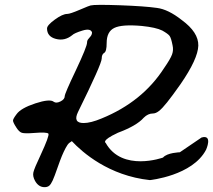

<svg xmlns="http://www.w3.org/2000/svg" viewBox="-20 -774 881 794"><path d="M813.6 -205.4 723.7 -144.3C723.7 -144.3 671.1 -142.9 654.1 -122.4C654.1 -122.4 485.1 -61.2 416.9 -183.3C416.9 -183.3 396.8 -192 466.3 -224.3L466.6 -224.6C518.5 -243.9 554.8 -264.7 574.4 -287.2C586.1 -298.9 598.8 -304.7 612.5 -304.7C620.3 -304.7 628.7 -308.2 637.4 -315C646.2 -321.8 657.5 -333.8 671.1 -350.9C684.8 -367.9 703.4 -393.1 726.8 -426.3C774.6 -495.7 799 -548.7 800.1 -585.3C801 -622 778.1 -657.3 731.2 -691.5C694.1 -720.8 659.9 -737.4 628.7 -741.3C594.4 -746.2 543.1 -749.8 474.8 -752.3C406.4 -754.7 366.4 -754.4 354.7 -751.5C352.7 -751.5 338 -745.7 310.7 -734C283.4 -722.3 265.8 -716.4 258 -716.4C245.3 -716.4 228.1 -708.6 206.7 -693C185.2 -677.3 174.5 -665.1 174.5 -656.3C174.5 -633.9 186.7 -619.4 211.1 -613.1C235.5 -606.7 258 -611.9 278.5 -628.5C284.3 -634.3 298.5 -640.7 321 -647.6C343.4 -654.4 356.6 -651.9 360.5 -640.2C360.5 -634.3 358.7 -629.2 355.4 -624.8C352 -620.5 348.5 -616.3 345.1 -612.4C341.7 -608.5 340 -603.6 340 -597.8C340 -587 324.4 -548.4 293.1 -482C262.8 -418.5 247.7 -383.3 247.7 -376.5C247.7 -367.7 241.9 -360.4 230.1 -354.5C218.4 -348.7 209.1 -348.1 202.3 -353.1C191.6 -361.8 166.1 -359.6 126.2 -346.5C86.1 -333.3 60.2 -318.3 48.5 -301.8C38.7 -289 33.8 -280.2 33.8 -275.4C33.8 -270.5 38.2 -261.2 47 -247.5C54.8 -234.9 62.6 -227.3 70.5 -224.8C78.3 -222.4 94.9 -222.1 120.3 -224.1C156.4 -227.1 176.4 -226 180.3 -221.2C183.3 -215.4 172.5 -186 148.1 -133.3C130.5 -96.2 120.5 -72.2 118.1 -61.5C115.6 -50.8 117.8 -39.1 124.7 -26.4C134.4 -8.8 147.6 0 164.2 0C172.1 0 178.4 -1.9 183.3 -5.8C188.1 -9.8 193 -17.1 197.9 -27.8C202.8 -38.5 209.6 -56.6 218.4 -82C225.2 -101.5 231.1 -117.2 235.9 -128.9C240.8 -140.7 246 -151.7 251.4 -161.9C256.8 -172.2 261.9 -179.3 266.8 -183.2C269.7 -185.5 273.5 -187.9 277.1 -190.3C320.7 -143.8 430 -47.3 599.9 -29.2C599.9 -29.2 776.3 -47 832.3 -155C832.3 -155 861.2 -218.9 813.6 -205.4ZM325.9 -265.2C295.7 -265.2 287.9 -280.3 302.5 -310.6C367.9 -443.4 400.6 -517.2 400.6 -531.8C400.6 -543.5 404 -551.4 410.9 -555.3C417.8 -559.2 421.1 -572.8 421.1 -596.3C421.1 -627.5 431.6 -648.3 452.7 -658.5C473.6 -668.8 511.5 -671.5 566.2 -666.7C605.3 -662.7 633.6 -656.4 651.2 -647.6C666.8 -638.8 676.8 -631.5 681.2 -625.7C685.7 -619.8 689.8 -606.6 693.7 -586.1C696.6 -573.4 695.9 -560.9 691.5 -548.8C687.1 -536.5 676.1 -517.7 658.5 -492.3C598.9 -399.6 512.9 -330.2 400.6 -284.3C370.3 -271.6 345.4 -265.2 325.9 -265.2Z"/></svg>

Font: Beth Ellen
Style: Regular
Weight: 400
Version: Version 1.015;Fontself Maker 2.1.2